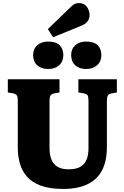

<svg xmlns="http://www.w3.org/2000/svg" viewBox="-20 -1218 811 1252"><path d="M392 14Q304 14 246 -7.5Q188 -29 155.5 -66.5Q123 -104 109.5 -152.5Q96 -201 96 -254V-559Q96 -586 89.5 -596Q83 -606 62 -610L31 -615V-701H368V-615L333 -609Q315 -605 309 -594.5Q303 -584 303 -559V-251Q303 -208 315.5 -177.5Q328 -147 355 -130.5Q382 -114 427 -114Q478 -114 506 -131.5Q534 -149 545.5 -179.5Q557 -210 557 -250V-559Q557 -587 551 -596.5Q545 -606 522 -610L491 -615V-701H742V-615L708 -609Q689 -605 683 -594.5Q677 -584 677 -555V-259Q677 -167 645 -106.5Q613 -46 549.5 -16Q486 14 392 14ZM326 -975 292 -1028 442 -1173Q458 -1189 470 -1193.5Q482 -1198 494 -1198Q528 -1198 546 -1174Q564 -1150 564 -1119Q564 -1097 551 -1079Q538 -1061 505 -1048ZM541 -768Q498 -768 471 -792Q444 -816 444 -859Q444 -899 471 -923Q498 -947 541 -947Q593 -947 617 -923Q641 -899 641 -858Q641 -817 613 -792.5Q585 -768 541 -768ZM294 -768Q250 -768 223 -792Q196 -816 196 -859Q196 -899 223 -923Q250 -947 294 -947Q345 -947 369 -923Q393 -899 393 -858Q393 -817 365.5 -792.5Q338 -768 294 -768Z"/></svg>

Font: Literata ExtraBold
Style: Regular
Weight: 800
Designer: Latin by Veronika Burian and Jose Scaglione. Greek by Irene Vlachou. Cyrillic by Vera Evstafieva.
Foundry: TypeTogether
Version: Version 3.103;gftools[0.9.29]